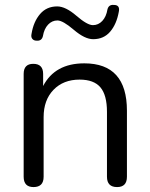

<svg xmlns="http://www.w3.org/2000/svg" viewBox="-20 -752 608 779"><path d="M128 -587Q117 -587 111 -594.5Q105 -602 108 -615Q116 -664 142.5 -695Q169 -726 212 -726Q246 -726 290 -688Q334 -650 357 -650Q379 -650 395 -667Q411 -684 416 -714Q421 -734 442 -732Q468 -732 462 -704Q453 -654 427 -623.5Q401 -593 358 -593Q324 -593 279.5 -631Q235 -669 213 -669Q191 -669 175 -652Q159 -635 154 -605Q149 -585 128 -587ZM116 7Q76 7 76 -35V-452Q76 -493 115 -493Q155 -493 155 -452V-403Q203 -495 322 -495Q495 -495 495 -303V-35Q495 7 455 7Q414 7 414 -35V-298Q414 -366 387.5 -397.5Q361 -429 303 -429Q237 -429 197 -387.5Q157 -346 157 -277V-35Q157 7 116 7Z"/></svg>

Font: Nunito
Style: Regular
Weight: 400
Designer: Vernon Adams
Foundry: Vernon Adams
Version: Version 3.602